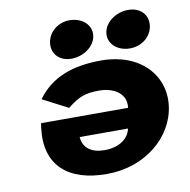

<svg xmlns="http://www.w3.org/2000/svg" viewBox="-83 -827 912 924"><g transform="rotate(-10 372.5 -365.0)"><path d="M316.4 -745C257.7 -745 211.7 -704 205.4 -653C199.1 -602 235.1 -561 293.8 -561C355.5 -561 410.1 -602 416.4 -653C422.6 -704 378.1 -745 316.4 -745ZM603.1 -745C541.4 -745 486.8 -704 480.5 -653C474.2 -602 518.8 -561 580.5 -561C640.7 -561 686.7 -602 693 -653C699.2 -704 663.3 -745 603.1 -745ZM96.2 -281C94.5 -275 93.1 -264 92.3 -257C70.2 -77 177.9 15 366.4 15C554 15 697.4 -107 715.8 -257C734.1 -406 620.6 -528 433.1 -528C295.2 -528 188 -491 118.1 -394L241.8 -330C299.5 -376 331.1 -387 400.1 -387C454.5 -387 531 -360 521.3 -281ZM503.3 -183C493.9 -136 448.3 -100 374.5 -100C311.6 -100 270.4 -129 267.3 -183Z"/></g></svg>

Font: Hussar
Style: BdSuprExtOblOne
Weight: 700
Foundry: Cannot Into Space Fonts
Version: Version 2.00